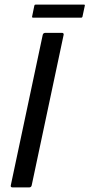

<svg xmlns="http://www.w3.org/2000/svg" viewBox="-20 -816 390 836"><path d="M118 -9Q116 0 107 0H35Q25 0 27 -9L166 -664Q168 -673 178 -673H250Q254 -673 256 -670.5Q258 -668 257 -664ZM339 -743Q338 -741 337 -740Q336 -739 330 -739H126Q121 -739 120 -740.5Q119 -742 120 -745L129 -789Q130 -794 131.5 -795Q133 -796 138 -796H343Q348 -796 349 -795Q350 -794 349 -790Z"/></svg>

Font: Glory Thin Medium
Style: Italic
Weight: 500
Italic angle: -12°
Version: Version 1.011